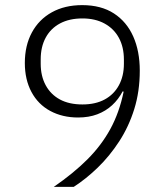

<svg xmlns="http://www.w3.org/2000/svg" viewBox="-20 -730 640 750"><path d="M526 -454Q526 -373 504.5 -304Q483 -235 445.5 -177.5Q408 -120 362 -75.5Q316 -31 268 0H190Q267 -53 321.5 -107.5Q376 -162 411 -226Q446 -290 463 -372L459 -373Q443 -342 418 -319Q393 -296 360 -283.5Q327 -271 285 -271Q224 -271 176.5 -296.5Q129 -322 103 -370.5Q77 -419 77 -484Q77 -552 104.5 -603Q132 -654 182.5 -682Q233 -710 301 -710Q375 -710 425 -677.5Q475 -645 500.5 -587.5Q526 -530 526 -454ZM302 -322Q353 -322 389 -341.5Q425 -361 444.5 -397Q464 -433 464 -481V-497Q464 -546 444.5 -582Q425 -618 388.5 -638Q352 -658 302 -658Q251 -658 214.5 -638.5Q178 -619 158.5 -583Q139 -547 139 -498V-481Q139 -433 158.5 -397Q178 -361 214 -341.5Q250 -322 302 -322Z"/></svg>

Font: IBM Plex Sans Light
Style: Regular
Weight: 300
Designer: Mike Abbink, Paul van der Laan, Pieter van Rosmalen
Foundry: Bold Monday
Version: Version 3.201